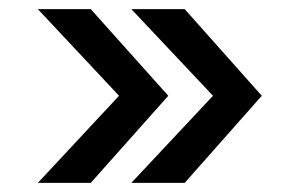

<svg xmlns="http://www.w3.org/2000/svg" viewBox="-20 -465 628 421"><path d="M268 -64 447 -255 268 -445H385L554 -255L385 -64ZM63 -64 241 -255 63 -445H179L349 -255L179 -64Z"/></svg>

Font: Maven Pro Medium
Style: Regular
Weight: 500
Designer: Joe Prince
Foundry: Joe Prince
Version: Version 2.103